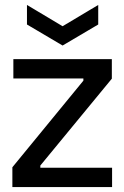

<svg xmlns="http://www.w3.org/2000/svg" viewBox="-20 -756 503 776"><path d="M30 0V-80L317 -430V-439H34V-517H432V-438L143 -87V-78H433V0ZM89 -736 233 -650 377 -736V-657L233 -572L89 -657Z"/></svg>

Font: Bricolage Grotesque 60pt
Style: Regular
Weight: 400
Version: Version 1.001;gftools[0.9.33.dev8+g029e19f]